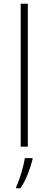

<svg xmlns="http://www.w3.org/2000/svg" viewBox="-20 -780 257 1021"><path d="M128 0H90V-760H128ZM153 68Q144 104 128 145Q112 186 89 221H66V214Q74 198 83.5 170.5Q93 143 101 112.5Q109 82 112 61H153Z"/></svg>

Font: Noto Sans Arabic UI XLt
Style: Regular
Weight: 200
Designer: Monotype Design Team, Nadine Chahine and Nizar Qandah
Foundry: Monotype Imaging Inc.
Version: Version 2.010; ttfautohint (v1.8.4.7-5d5b)